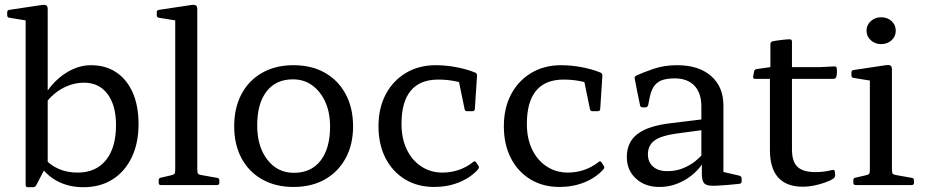

<svg xmlns="http://www.w3.org/2000/svg" viewBox="-20 -772 3860 801"><path d="M87 -569H179V-91L131 1Q129 5 125.5 7Q122 9 117 9H96Q87 9 87 -1ZM162 -114Q189 -83 224.5 -67.5Q260 -52 304 -52Q380 -52 422 -104Q464 -156 464 -250Q464 -333 428.5 -380Q393 -427 331 -427Q286 -427 244.5 -405.5Q203 -384 171 -343L161 -366Q196 -428 249.5 -464Q303 -500 359 -500Q421 -500 465.5 -470Q510 -440 534 -385Q558 -330 558 -254Q558 -175 529.5 -115.5Q501 -56 449.5 -23.5Q398 9 328 9Q265 9 216 -18Q167 -45 137 -97ZM87 -568V-714L105 -684L19 -698Q10 -699 10 -709V-721Q10 -730 20 -731L153 -751Q167 -753 173 -749.5Q179 -746 179 -733V-568Z M711 0V-569H803V0ZM651 0Q642 0 642 -10V-20Q642 -30 652 -31L691 -40Q705 -43 708 -47Q711 -51 711 -65V-180H803V-64Q803 -51 806.5 -47Q810 -43 824 -41L886 -30Q895 -29 895 -19V-9Q895 0 885 0ZM711 -568V-714L729 -684L643 -698Q634 -699 634 -709V-721Q634 -730 644 -731L777 -751Q791 -753 797 -749.5Q803 -746 803 -733V-568Z M1204 8Q1130 8 1074 -23.5Q1018 -55 987.5 -112Q957 -169 957 -245Q957 -322 987.5 -379.5Q1018 -437 1074 -468.5Q1130 -500 1204 -500Q1280 -500 1335.5 -468.5Q1391 -437 1422 -379.5Q1453 -322 1453 -245Q1453 -169 1422 -112Q1391 -55 1335.5 -23.5Q1280 8 1204 8ZM1206 -51Q1278 -51 1317.5 -102Q1357 -153 1357 -244Q1357 -303 1337 -347Q1317 -391 1282.5 -416Q1248 -441 1202 -441Q1131 -441 1092 -390.5Q1053 -340 1053 -249Q1053 -160 1095.5 -105.5Q1138 -51 1206 -51Z M1791 8Q1722 8 1669.5 -24Q1617 -56 1588 -113Q1559 -170 1559 -245Q1559 -321 1589 -378Q1619 -435 1673 -467.5Q1727 -500 1798 -500Q1841 -500 1885 -491.5Q1929 -483 1963 -469Q1971 -465 1970 -455L1961 -317Q1960 -308 1950 -308H1929Q1919 -308 1918 -318L1892 -444L1935 -417Q1907 -428 1875 -434Q1843 -440 1808 -440Q1732 -440 1693.5 -393.5Q1655 -347 1655 -255Q1655 -195 1676.5 -149.5Q1698 -104 1737 -78Q1776 -52 1826 -52Q1861 -52 1893.5 -63Q1926 -74 1954 -96Q1961 -103 1967 -94L1976 -80Q1981 -74 1974 -65Q1942 -30 1894.5 -11Q1847 8 1791 8Z M2314 8Q2245 8 2192.5 -24Q2140 -56 2111 -113Q2082 -170 2082 -245Q2082 -321 2112 -378Q2142 -435 2196 -467.5Q2250 -500 2321 -500Q2364 -500 2408 -491.5Q2452 -483 2486 -469Q2494 -465 2493 -455L2484 -317Q2483 -308 2473 -308H2452Q2442 -308 2441 -318L2415 -444L2458 -417Q2430 -428 2398 -434Q2366 -440 2331 -440Q2255 -440 2216.5 -393.5Q2178 -347 2178 -255Q2178 -195 2199.5 -149.5Q2221 -104 2260 -78Q2299 -52 2349 -52Q2384 -52 2416.5 -63Q2449 -74 2477 -96Q2484 -103 2490 -94L2499 -80Q2504 -74 2497 -65Q2465 -30 2417.5 -11Q2370 8 2314 8Z M2731 8Q2671 8 2633 -27Q2595 -62 2595 -117Q2595 -179 2639.5 -213Q2684 -247 2778 -258L2917 -275L2915 -230L2796 -214Q2736 -205 2709.5 -185Q2683 -165 2683 -128Q2683 -96 2704.5 -77Q2726 -58 2763 -58Q2801 -58 2830.5 -70.5Q2860 -83 2880 -99Q2900 -115 2908 -126L2920 -113Q2917 -97 2901.5 -76.5Q2886 -56 2860.5 -36.5Q2835 -17 2802 -4.5Q2769 8 2731 8ZM2906 -328Q2906 -384 2877 -414.5Q2848 -445 2795 -445Q2769 -445 2748 -439.5Q2727 -434 2712.5 -417.5Q2698 -401 2691 -368L2684 -333Q2681 -324 2672 -324H2661Q2651 -324 2650 -334Q2644 -362 2638.5 -389.5Q2633 -417 2628 -444Q2626 -452 2635 -457Q2661 -469 2705.5 -484.5Q2750 -500 2805 -500Q2895 -500 2946.5 -455Q2998 -410 2998 -332V-162H2906ZM2998 -162V-28L2979 -59L3065 -39Q3074 -36 3074 -27V-15Q3074 -6 3064 -5L3011 0Q2966 4 2944 2.5Q2922 1 2915 -11Q2908 -23 2908 -48V-99L2906 -107V-162Z M3330 7Q3261 7 3226.5 -31.5Q3192 -70 3192 -146V-482L3194 -492V-588Q3194 -597 3204 -600Q3214 -602 3226 -603.5Q3238 -605 3251 -606.5Q3264 -608 3275 -608Q3284 -608 3284 -598V-148Q3284 -98 3307 -76Q3330 -54 3382 -54Q3398 -54 3415.5 -56Q3433 -58 3453 -63Q3462 -65 3463 -55L3464 -42Q3465 -34 3457 -27Q3441 -17 3419 -9.5Q3397 -2 3374 2.5Q3351 7 3330 7ZM3129 -443Q3121 -443 3122 -453L3126 -474Q3128 -483 3138 -484L3194 -492H3400L3462 -495Q3471 -495 3471 -485Q3472 -477 3471.5 -468.5Q3471 -460 3469 -452Q3466 -443 3457 -443Z M3656 -588Q3631 -588 3613 -604Q3595 -620 3595 -644Q3595 -668 3613 -684Q3631 -700 3656 -700Q3682 -700 3699.5 -684Q3717 -668 3717 -644Q3717 -620 3699.5 -604Q3682 -588 3656 -588ZM3609 0V-317H3701V0ZM3549 0Q3540 0 3540 -10V-20Q3540 -30 3550 -31L3589 -40Q3603 -43 3606 -47Q3609 -51 3609 -65V-180H3701V-64Q3701 -51 3704.5 -47Q3708 -43 3722 -41L3784 -30Q3793 -29 3793 -19V-9Q3793 0 3783 0ZM3609 -317V-463L3627 -433L3541 -447Q3532 -448 3532 -458V-470Q3532 -479 3542 -480L3675 -500Q3689 -502 3695 -498.5Q3701 -495 3701 -482V-317Z"/></svg>

Font: Hahmlet
Style: Regular
Weight: 400
Designer: Minjoo Ham & Mark Frömberg
Foundry: hypertype
Version: Version 1.001; ttfautohint (v1.8.3)